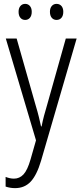

<svg xmlns="http://www.w3.org/2000/svg" viewBox="-20 -731 421 992"><path d="M10 -532H66L163 -191Q175 -151 181 -126Q187 -101 192 -78H195Q200 -105 207.5 -133Q215 -161 224 -191L320 -532H376L192 100Q170 174 138.5 207.5Q107 241 58 241Q45 241 33 239Q21 237 9 233V183Q19 187 30 189.5Q41 192 52 192Q81 192 101.5 170Q122 148 138 92L166 -6ZM76 -670Q76 -689 85.5 -700Q95 -711 110 -711Q125 -711 134.5 -700Q144 -689 144 -670Q144 -650 134.5 -639Q125 -628 110 -628Q95 -628 85.5 -639Q76 -650 76 -670ZM238 -670Q238 -689 247.5 -700Q257 -711 272 -711Q288 -711 297.5 -700Q307 -689 307 -670Q307 -650 297.5 -639Q288 -628 272 -628Q257 -628 247.5 -639Q238 -650 238 -670Z"/></svg>

Font: Noto Sans Ethiopic Condensed Light
Style: Regular
Weight: 300
Width: 3
Designer: Monotype Design Team
Foundry: Monotype Imaging Inc.
Version: Version 2.102; ttfautohint (v1.8.4.7-5d5b)